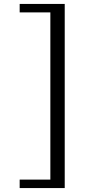

<svg xmlns="http://www.w3.org/2000/svg" viewBox="-20 -773 449 976"><path d="M80 -753H309V183H80V140H236V-710H80Z"/></svg>

Font: Tiro Bangla
Style: Regular
Weight: 400
Designer: Bangla: John Hudson & Fiona Ross. Latin: John Hudson.
Foundry: Tiro Typeworks Ltd.
Version: Version 1.60